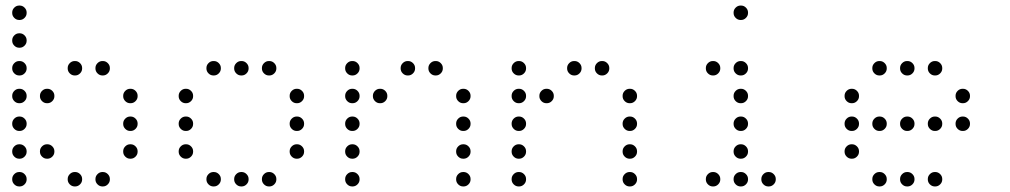

<svg xmlns="http://www.w3.org/2000/svg" viewBox="-20 -696 3640 692"><path d="M49 -676Q39 -676 31.5 -668.5Q24 -661 24 -651V-649Q24 -639 31.5 -631.5Q39 -624 49 -624H51Q61 -624 68.5 -631.5Q76 -639 76 -649V-651Q76 -661 68.5 -668.5Q61 -676 51 -676ZM49 -576Q39 -576 31.5 -568.5Q24 -561 24 -551V-549Q24 -539 31.5 -531.5Q39 -524 49 -524H51Q61 -524 68.5 -531.5Q76 -539 76 -549V-551Q76 -561 68.5 -568.5Q61 -576 51 -576ZM49 -476Q39 -476 31.5 -468.5Q24 -461 24 -451V-449Q24 -439 31.5 -431.5Q39 -424 49 -424H51Q61 -424 68.5 -431.5Q76 -439 76 -449V-451Q76 -461 68.5 -468.5Q61 -476 51 -476ZM249 -476Q239 -476 231.5 -468.5Q224 -461 224 -451V-449Q224 -439 231.5 -431.5Q239 -424 249 -424H251Q261 -424 268.5 -431.5Q276 -439 276 -449V-451Q276 -461 268.5 -468.5Q261 -476 251 -476ZM349 -476Q339 -476 331.5 -468.5Q324 -461 324 -451V-449Q324 -439 331.5 -431.5Q339 -424 349 -424H351Q361 -424 368.5 -431.5Q376 -439 376 -449V-451Q376 -461 368.5 -468.5Q361 -476 351 -476ZM49 -376Q39 -376 31.5 -368.5Q24 -361 24 -351V-349Q24 -339 31.5 -331.5Q39 -324 49 -324H51Q61 -324 68.5 -331.5Q76 -339 76 -349V-351Q76 -361 68.5 -368.5Q61 -376 51 -376ZM149 -376Q139 -376 131.5 -368.5Q124 -361 124 -351V-349Q124 -339 131.5 -331.5Q139 -324 149 -324H151Q161 -324 168.5 -331.5Q176 -339 176 -349V-351Q176 -361 168.5 -368.5Q161 -376 151 -376ZM449 -376Q439 -376 431.5 -368.5Q424 -361 424 -351V-349Q424 -339 431.5 -331.5Q439 -324 449 -324H451Q461 -324 468.5 -331.5Q476 -339 476 -349V-351Q476 -361 468.5 -368.5Q461 -376 451 -376ZM49 -276Q39 -276 31.5 -268.5Q24 -261 24 -251V-249Q24 -239 31.5 -231.5Q39 -224 49 -224H51Q61 -224 68.5 -231.5Q76 -239 76 -249V-251Q76 -261 68.5 -268.5Q61 -276 51 -276ZM449 -276Q439 -276 431.5 -268.5Q424 -261 424 -251V-249Q424 -239 431.5 -231.5Q439 -224 449 -224H451Q461 -224 468.5 -231.5Q476 -239 476 -249V-251Q476 -261 468.5 -268.5Q461 -276 451 -276ZM49 -176Q39 -176 31.5 -168.5Q24 -161 24 -151V-149Q24 -139 31.5 -131.5Q39 -124 49 -124H51Q61 -124 68.5 -131.5Q76 -139 76 -149V-151Q76 -161 68.5 -168.5Q61 -176 51 -176ZM149 -176Q139 -176 131.5 -168.5Q124 -161 124 -151V-149Q124 -139 131.5 -131.5Q139 -124 149 -124H151Q161 -124 168.5 -131.5Q176 -139 176 -149V-151Q176 -161 168.5 -168.5Q161 -176 151 -176ZM449 -176Q439 -176 431.5 -168.5Q424 -161 424 -151V-149Q424 -139 431.5 -131.5Q439 -124 449 -124H451Q461 -124 468.5 -131.5Q476 -139 476 -149V-151Q476 -161 468.5 -168.5Q461 -176 451 -176ZM49 -76Q39 -76 31.5 -68.5Q24 -61 24 -51V-49Q24 -39 31.5 -31.5Q39 -24 49 -24H51Q61 -24 68.5 -31.5Q76 -39 76 -49V-51Q76 -61 68.5 -68.5Q61 -76 51 -76ZM249 -76Q239 -76 231.5 -68.5Q224 -61 224 -51V-49Q224 -39 231.5 -31.5Q239 -24 249 -24H251Q261 -24 268.5 -31.5Q276 -39 276 -49V-51Q276 -61 268.5 -68.5Q261 -76 251 -76ZM349 -76Q339 -76 331.5 -68.5Q324 -61 324 -51V-49Q324 -39 331.5 -31.5Q339 -24 349 -24H351Q361 -24 368.5 -31.5Q376 -39 376 -49V-51Q376 -61 368.5 -68.5Q361 -76 351 -76Z M749 -476Q739 -476 731.5 -468.5Q724 -461 724 -451V-449Q724 -439 731.5 -431.5Q739 -424 749 -424H751Q761 -424 768.5 -431.5Q776 -439 776 -449V-451Q776 -461 768.5 -468.5Q761 -476 751 -476ZM849 -476Q839 -476 831.5 -468.5Q824 -461 824 -451V-449Q824 -439 831.5 -431.5Q839 -424 849 -424H851Q861 -424 868.5 -431.5Q876 -439 876 -449V-451Q876 -461 868.5 -468.5Q861 -476 851 -476ZM949 -476Q939 -476 931.5 -468.5Q924 -461 924 -451V-449Q924 -439 931.5 -431.5Q939 -424 949 -424H951Q961 -424 968.5 -431.5Q976 -439 976 -449V-451Q976 -461 968.5 -468.5Q961 -476 951 -476ZM649 -376Q639 -376 631.5 -368.5Q624 -361 624 -351V-349Q624 -339 631.5 -331.5Q639 -324 649 -324H651Q661 -324 668.5 -331.5Q676 -339 676 -349V-351Q676 -361 668.5 -368.5Q661 -376 651 -376ZM1049 -376Q1039 -376 1031.5 -368.5Q1024 -361 1024 -351V-349Q1024 -339 1031.5 -331.5Q1039 -324 1049 -324H1051Q1061 -324 1068.5 -331.5Q1076 -339 1076 -349V-351Q1076 -361 1068.5 -368.5Q1061 -376 1051 -376ZM649 -276Q639 -276 631.5 -268.5Q624 -261 624 -251V-249Q624 -239 631.5 -231.5Q639 -224 649 -224H651Q661 -224 668.5 -231.5Q676 -239 676 -249V-251Q676 -261 668.5 -268.5Q661 -276 651 -276ZM1049 -276Q1039 -276 1031.5 -268.5Q1024 -261 1024 -251V-249Q1024 -239 1031.5 -231.5Q1039 -224 1049 -224H1051Q1061 -224 1068.5 -231.5Q1076 -239 1076 -249V-251Q1076 -261 1068.5 -268.5Q1061 -276 1051 -276ZM649 -176Q639 -176 631.5 -168.5Q624 -161 624 -151V-149Q624 -139 631.5 -131.5Q639 -124 649 -124H651Q661 -124 668.5 -131.5Q676 -139 676 -149V-151Q676 -161 668.5 -168.5Q661 -176 651 -176ZM1049 -176Q1039 -176 1031.5 -168.5Q1024 -161 1024 -151V-149Q1024 -139 1031.5 -131.5Q1039 -124 1049 -124H1051Q1061 -124 1068.5 -131.5Q1076 -139 1076 -149V-151Q1076 -161 1068.5 -168.5Q1061 -176 1051 -176ZM749 -76Q739 -76 731.5 -68.5Q724 -61 724 -51V-49Q724 -39 731.5 -31.5Q739 -24 749 -24H751Q761 -24 768.5 -31.5Q776 -39 776 -49V-51Q776 -61 768.5 -68.5Q761 -76 751 -76ZM849 -76Q839 -76 831.5 -68.5Q824 -61 824 -51V-49Q824 -39 831.5 -31.5Q839 -24 849 -24H851Q861 -24 868.5 -31.5Q876 -39 876 -49V-51Q876 -61 868.5 -68.5Q861 -76 851 -76ZM949 -76Q939 -76 931.5 -68.5Q924 -61 924 -51V-49Q924 -39 931.5 -31.5Q939 -24 949 -24H951Q961 -24 968.5 -31.5Q976 -39 976 -49V-51Q976 -61 968.5 -68.5Q961 -76 951 -76Z M1249 -476Q1239 -476 1231.5 -468.5Q1224 -461 1224 -451V-449Q1224 -439 1231.5 -431.5Q1239 -424 1249 -424H1251Q1261 -424 1268.5 -431.5Q1276 -439 1276 -449V-451Q1276 -461 1268.5 -468.5Q1261 -476 1251 -476ZM1449 -476Q1439 -476 1431.5 -468.5Q1424 -461 1424 -451V-449Q1424 -439 1431.5 -431.5Q1439 -424 1449 -424H1451Q1461 -424 1468.5 -431.5Q1476 -439 1476 -449V-451Q1476 -461 1468.5 -468.5Q1461 -476 1451 -476ZM1549 -476Q1539 -476 1531.5 -468.5Q1524 -461 1524 -451V-449Q1524 -439 1531.5 -431.5Q1539 -424 1549 -424H1551Q1561 -424 1568.5 -431.5Q1576 -439 1576 -449V-451Q1576 -461 1568.5 -468.5Q1561 -476 1551 -476ZM1249 -376Q1239 -376 1231.5 -368.5Q1224 -361 1224 -351V-349Q1224 -339 1231.5 -331.5Q1239 -324 1249 -324H1251Q1261 -324 1268.5 -331.5Q1276 -339 1276 -349V-351Q1276 -361 1268.5 -368.5Q1261 -376 1251 -376ZM1349 -376Q1339 -376 1331.5 -368.5Q1324 -361 1324 -351V-349Q1324 -339 1331.5 -331.5Q1339 -324 1349 -324H1351Q1361 -324 1368.5 -331.5Q1376 -339 1376 -349V-351Q1376 -361 1368.5 -368.5Q1361 -376 1351 -376ZM1649 -376Q1639 -376 1631.5 -368.5Q1624 -361 1624 -351V-349Q1624 -339 1631.5 -331.5Q1639 -324 1649 -324H1651Q1661 -324 1668.5 -331.5Q1676 -339 1676 -349V-351Q1676 -361 1668.5 -368.5Q1661 -376 1651 -376ZM1249 -276Q1239 -276 1231.5 -268.5Q1224 -261 1224 -251V-249Q1224 -239 1231.5 -231.5Q1239 -224 1249 -224H1251Q1261 -224 1268.5 -231.5Q1276 -239 1276 -249V-251Q1276 -261 1268.5 -268.5Q1261 -276 1251 -276ZM1649 -276Q1639 -276 1631.5 -268.5Q1624 -261 1624 -251V-249Q1624 -239 1631.5 -231.5Q1639 -224 1649 -224H1651Q1661 -224 1668.5 -231.5Q1676 -239 1676 -249V-251Q1676 -261 1668.5 -268.5Q1661 -276 1651 -276ZM1249 -176Q1239 -176 1231.5 -168.5Q1224 -161 1224 -151V-149Q1224 -139 1231.5 -131.5Q1239 -124 1249 -124H1251Q1261 -124 1268.5 -131.5Q1276 -139 1276 -149V-151Q1276 -161 1268.5 -168.5Q1261 -176 1251 -176ZM1649 -176Q1639 -176 1631.5 -168.5Q1624 -161 1624 -151V-149Q1624 -139 1631.5 -131.5Q1639 -124 1649 -124H1651Q1661 -124 1668.5 -131.5Q1676 -139 1676 -149V-151Q1676 -161 1668.5 -168.5Q1661 -176 1651 -176ZM1249 -76Q1239 -76 1231.5 -68.5Q1224 -61 1224 -51V-49Q1224 -39 1231.5 -31.5Q1239 -24 1249 -24H1251Q1261 -24 1268.5 -31.5Q1276 -39 1276 -49V-51Q1276 -61 1268.5 -68.5Q1261 -76 1251 -76ZM1649 -76Q1639 -76 1631.5 -68.5Q1624 -61 1624 -51V-49Q1624 -39 1631.5 -31.5Q1639 -24 1649 -24H1651Q1661 -24 1668.5 -31.5Q1676 -39 1676 -49V-51Q1676 -61 1668.5 -68.5Q1661 -76 1651 -76Z M1849 -476Q1839 -476 1831.5 -468.5Q1824 -461 1824 -451V-449Q1824 -439 1831.5 -431.5Q1839 -424 1849 -424H1851Q1861 -424 1868.5 -431.5Q1876 -439 1876 -449V-451Q1876 -461 1868.5 -468.5Q1861 -476 1851 -476ZM2049 -476Q2039 -476 2031.5 -468.5Q2024 -461 2024 -451V-449Q2024 -439 2031.5 -431.5Q2039 -424 2049 -424H2051Q2061 -424 2068.5 -431.5Q2076 -439 2076 -449V-451Q2076 -461 2068.5 -468.5Q2061 -476 2051 -476ZM2149 -476Q2139 -476 2131.5 -468.5Q2124 -461 2124 -451V-449Q2124 -439 2131.5 -431.5Q2139 -424 2149 -424H2151Q2161 -424 2168.5 -431.5Q2176 -439 2176 -449V-451Q2176 -461 2168.5 -468.5Q2161 -476 2151 -476ZM1849 -376Q1839 -376 1831.5 -368.5Q1824 -361 1824 -351V-349Q1824 -339 1831.5 -331.5Q1839 -324 1849 -324H1851Q1861 -324 1868.5 -331.5Q1876 -339 1876 -349V-351Q1876 -361 1868.5 -368.5Q1861 -376 1851 -376ZM1949 -376Q1939 -376 1931.5 -368.5Q1924 -361 1924 -351V-349Q1924 -339 1931.5 -331.5Q1939 -324 1949 -324H1951Q1961 -324 1968.5 -331.5Q1976 -339 1976 -349V-351Q1976 -361 1968.5 -368.5Q1961 -376 1951 -376ZM2249 -376Q2239 -376 2231.5 -368.5Q2224 -361 2224 -351V-349Q2224 -339 2231.5 -331.5Q2239 -324 2249 -324H2251Q2261 -324 2268.5 -331.5Q2276 -339 2276 -349V-351Q2276 -361 2268.5 -368.5Q2261 -376 2251 -376ZM1849 -276Q1839 -276 1831.5 -268.5Q1824 -261 1824 -251V-249Q1824 -239 1831.5 -231.5Q1839 -224 1849 -224H1851Q1861 -224 1868.5 -231.5Q1876 -239 1876 -249V-251Q1876 -261 1868.5 -268.5Q1861 -276 1851 -276ZM2249 -276Q2239 -276 2231.5 -268.5Q2224 -261 2224 -251V-249Q2224 -239 2231.5 -231.5Q2239 -224 2249 -224H2251Q2261 -224 2268.5 -231.5Q2276 -239 2276 -249V-251Q2276 -261 2268.5 -268.5Q2261 -276 2251 -276ZM1849 -176Q1839 -176 1831.5 -168.5Q1824 -161 1824 -151V-149Q1824 -139 1831.5 -131.5Q1839 -124 1849 -124H1851Q1861 -124 1868.5 -131.5Q1876 -139 1876 -149V-151Q1876 -161 1868.5 -168.5Q1861 -176 1851 -176ZM2249 -176Q2239 -176 2231.5 -168.5Q2224 -161 2224 -151V-149Q2224 -139 2231.5 -131.5Q2239 -124 2249 -124H2251Q2261 -124 2268.5 -131.5Q2276 -139 2276 -149V-151Q2276 -161 2268.5 -168.5Q2261 -176 2251 -176ZM1849 -76Q1839 -76 1831.5 -68.5Q1824 -61 1824 -51V-49Q1824 -39 1831.5 -31.5Q1839 -24 1849 -24H1851Q1861 -24 1868.5 -31.5Q1876 -39 1876 -49V-51Q1876 -61 1868.5 -68.5Q1861 -76 1851 -76ZM2249 -76Q2239 -76 2231.5 -68.5Q2224 -61 2224 -51V-49Q2224 -39 2231.5 -31.5Q2239 -24 2249 -24H2251Q2261 -24 2268.5 -31.5Q2276 -39 2276 -49V-51Q2276 -61 2268.5 -68.5Q2261 -76 2251 -76Z M2649 -676Q2639 -676 2631.5 -668.5Q2624 -661 2624 -651V-649Q2624 -639 2631.5 -631.5Q2639 -624 2649 -624H2651Q2661 -624 2668.5 -631.5Q2676 -639 2676 -649V-651Q2676 -661 2668.5 -668.5Q2661 -676 2651 -676ZM2549 -476Q2539 -476 2531.5 -468.5Q2524 -461 2524 -451V-449Q2524 -439 2531.5 -431.5Q2539 -424 2549 -424H2551Q2561 -424 2568.5 -431.5Q2576 -439 2576 -449V-451Q2576 -461 2568.5 -468.5Q2561 -476 2551 -476ZM2649 -476Q2639 -476 2631.5 -468.5Q2624 -461 2624 -451V-449Q2624 -439 2631.5 -431.5Q2639 -424 2649 -424H2651Q2661 -424 2668.5 -431.5Q2676 -439 2676 -449V-451Q2676 -461 2668.5 -468.5Q2661 -476 2651 -476ZM2649 -376Q2639 -376 2631.5 -368.5Q2624 -361 2624 -351V-349Q2624 -339 2631.5 -331.5Q2639 -324 2649 -324H2651Q2661 -324 2668.5 -331.5Q2676 -339 2676 -349V-351Q2676 -361 2668.5 -368.5Q2661 -376 2651 -376ZM2649 -276Q2639 -276 2631.5 -268.5Q2624 -261 2624 -251V-249Q2624 -239 2631.5 -231.5Q2639 -224 2649 -224H2651Q2661 -224 2668.5 -231.5Q2676 -239 2676 -249V-251Q2676 -261 2668.5 -268.5Q2661 -276 2651 -276ZM2649 -176Q2639 -176 2631.5 -168.5Q2624 -161 2624 -151V-149Q2624 -139 2631.5 -131.5Q2639 -124 2649 -124H2651Q2661 -124 2668.5 -131.5Q2676 -139 2676 -149V-151Q2676 -161 2668.5 -168.5Q2661 -176 2651 -176ZM2549 -76Q2539 -76 2531.5 -68.5Q2524 -61 2524 -51V-49Q2524 -39 2531.5 -31.5Q2539 -24 2549 -24H2551Q2561 -24 2568.5 -31.5Q2576 -39 2576 -49V-51Q2576 -61 2568.5 -68.5Q2561 -76 2551 -76ZM2649 -76Q2639 -76 2631.5 -68.5Q2624 -61 2624 -51V-49Q2624 -39 2631.5 -31.5Q2639 -24 2649 -24H2651Q2661 -24 2668.5 -31.5Q2676 -39 2676 -49V-51Q2676 -61 2668.5 -68.5Q2661 -76 2651 -76ZM2749 -76Q2739 -76 2731.5 -68.5Q2724 -61 2724 -51V-49Q2724 -39 2731.5 -31.5Q2739 -24 2749 -24H2751Q2761 -24 2768.5 -31.5Q2776 -39 2776 -49V-51Q2776 -61 2768.5 -68.5Q2761 -76 2751 -76Z M3149 -476Q3139 -476 3131.5 -468.5Q3124 -461 3124 -451V-449Q3124 -439 3131.5 -431.5Q3139 -424 3149 -424H3151Q3161 -424 3168.5 -431.5Q3176 -439 3176 -449V-451Q3176 -461 3168.5 -468.5Q3161 -476 3151 -476ZM3249 -476Q3239 -476 3231.5 -468.5Q3224 -461 3224 -451V-449Q3224 -439 3231.5 -431.5Q3239 -424 3249 -424H3251Q3261 -424 3268.5 -431.5Q3276 -439 3276 -449V-451Q3276 -461 3268.5 -468.5Q3261 -476 3251 -476ZM3349 -476Q3339 -476 3331.5 -468.5Q3324 -461 3324 -451V-449Q3324 -439 3331.5 -431.5Q3339 -424 3349 -424H3351Q3361 -424 3368.5 -431.5Q3376 -439 3376 -449V-451Q3376 -461 3368.5 -468.5Q3361 -476 3351 -476ZM3049 -376Q3039 -376 3031.5 -368.5Q3024 -361 3024 -351V-349Q3024 -339 3031.5 -331.5Q3039 -324 3049 -324H3051Q3061 -324 3068.5 -331.5Q3076 -339 3076 -349V-351Q3076 -361 3068.5 -368.5Q3061 -376 3051 -376ZM3449 -376Q3439 -376 3431.5 -368.5Q3424 -361 3424 -351V-349Q3424 -339 3431.5 -331.5Q3439 -324 3449 -324H3451Q3461 -324 3468.5 -331.5Q3476 -339 3476 -349V-351Q3476 -361 3468.5 -368.5Q3461 -376 3451 -376ZM3049 -276Q3039 -276 3031.5 -268.5Q3024 -261 3024 -251V-249Q3024 -239 3031.5 -231.5Q3039 -224 3049 -224H3051Q3061 -224 3068.5 -231.5Q3076 -239 3076 -249V-251Q3076 -261 3068.5 -268.5Q3061 -276 3051 -276ZM3149 -276Q3139 -276 3131.5 -268.5Q3124 -261 3124 -251V-249Q3124 -239 3131.5 -231.5Q3139 -224 3149 -224H3151Q3161 -224 3168.5 -231.5Q3176 -239 3176 -249V-251Q3176 -261 3168.5 -268.5Q3161 -276 3151 -276ZM3249 -276Q3239 -276 3231.5 -268.5Q3224 -261 3224 -251V-249Q3224 -239 3231.5 -231.5Q3239 -224 3249 -224H3251Q3261 -224 3268.5 -231.5Q3276 -239 3276 -249V-251Q3276 -261 3268.5 -268.5Q3261 -276 3251 -276ZM3349 -276Q3339 -276 3331.5 -268.5Q3324 -261 3324 -251V-249Q3324 -239 3331.5 -231.5Q3339 -224 3349 -224H3351Q3361 -224 3368.5 -231.5Q3376 -239 3376 -249V-251Q3376 -261 3368.5 -268.5Q3361 -276 3351 -276ZM3449 -276Q3439 -276 3431.5 -268.5Q3424 -261 3424 -251V-249Q3424 -239 3431.5 -231.5Q3439 -224 3449 -224H3451Q3461 -224 3468.5 -231.5Q3476 -239 3476 -249V-251Q3476 -261 3468.5 -268.5Q3461 -276 3451 -276ZM3049 -176Q3039 -176 3031.5 -168.5Q3024 -161 3024 -151V-149Q3024 -139 3031.5 -131.5Q3039 -124 3049 -124H3051Q3061 -124 3068.5 -131.5Q3076 -139 3076 -149V-151Q3076 -161 3068.5 -168.5Q3061 -176 3051 -176ZM3149 -76Q3139 -76 3131.5 -68.5Q3124 -61 3124 -51V-49Q3124 -39 3131.5 -31.5Q3139 -24 3149 -24H3151Q3161 -24 3168.5 -31.5Q3176 -39 3176 -49V-51Q3176 -61 3168.5 -68.5Q3161 -76 3151 -76ZM3249 -76Q3239 -76 3231.5 -68.5Q3224 -61 3224 -51V-49Q3224 -39 3231.5 -31.5Q3239 -24 3249 -24H3251Q3261 -24 3268.5 -31.5Q3276 -39 3276 -49V-51Q3276 -61 3268.5 -68.5Q3261 -76 3251 -76ZM3349 -76Q3339 -76 3331.5 -68.5Q3324 -61 3324 -51V-49Q3324 -39 3331.5 -31.5Q3339 -24 3349 -24H3351Q3361 -24 3368.5 -31.5Q3376 -39 3376 -49V-51Q3376 -61 3368.5 -68.5Q3361 -76 3351 -76Z"/></svg>

Font: Doto Rounded
Style: Regular
Weight: 400
Monospace: yes
Version: Version 1.000